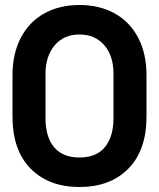

<svg xmlns="http://www.w3.org/2000/svg" viewBox="-20 -734 636 768"><path d="M30 -432Q30 -520 63.5 -583.5Q97 -647 157.5 -680.5Q218 -714 298 -714Q378 -714 438.5 -680.5Q499 -647 532.5 -583.5Q566 -520 566 -432V-268Q566 -133 493.5 -59.5Q421 14 298 14Q175 14 102.5 -59.5Q30 -133 30 -268ZM162 -262Q162 -186 196.5 -145Q231 -104 298 -104Q366 -104 400 -146Q434 -188 434 -262V-438Q434 -511 397 -553.5Q360 -596 298 -596Q235 -596 198.5 -552.5Q162 -509 162 -438Z"/></svg>

Font: Space Grotesk Variable
Style: Regular
Weight: 400
Designer: Florian Karsten (Space Grotesk), Colophon Foundry (Space Mono)
Foundry: Florian Karsten
Version: Version 1.106